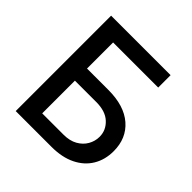

<svg xmlns="http://www.w3.org/2000/svg" viewBox="-189 -881 1035 1035"><g transform="rotate(45 328.5 -363.5)"><path d="M79.9 0V-727.3H533.4V-632.8H189.6V-433.9H352.3Q473.4 -433.9 540 -376.1Q606.5 -318.2 606.5 -220.5Q606.5 -155.5 576.7 -105.8Q546.9 -56.1 490.1 -28.1Q433.2 0 352.3 0ZM189.6 -92.3H352.3Q399.1 -92.3 431.6 -110.6Q464.1 -128.9 481 -158.6Q497.9 -188.2 497.9 -221.9Q497.9 -271.3 460.2 -306.5Q422.6 -341.6 352.3 -341.6H189.6Z"/></g></svg>

Font: Inter UI Medium
Style: Regular
Weight: 500
Designer: Rasmus Andersson
Foundry: rsms
Version: 3.2;8d6f07862